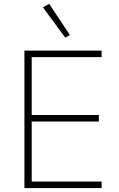

<svg xmlns="http://www.w3.org/2000/svg" viewBox="-20 -955 606 975"><path d="M311 -764 335 -777 230 -935 198 -918ZM496 0V-33H141V-338H482V-371H141V-665H496V-698H104V0Z"/></svg>

Font: IBM Plex Thai Looped ExtraLight
Style: Regular
Weight: 200
Designer: Mike Abbink, Paul van der Laan, Pieter van Rosmalen, Ben Mitchell, Mark Frömberg
Foundry: Bold Monday
Version: Version 1.0